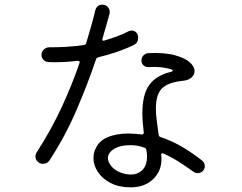

<svg xmlns="http://www.w3.org/2000/svg" viewBox="-20 -793 1040 824"><path d="M147 -95Q132 -105 132 -122Q132 -131 138 -140Q201 -238 245.5 -334.5Q290 -431 321 -522Q321 -523 321.5 -523.5Q322 -524 322 -525Q322 -532 313 -532Q265 -526 218 -526Q210 -526 202 -526Q194 -526 186 -527Q174 -528 166 -537Q158 -546 158 -558Q158 -571 168 -580.5Q178 -590 191 -590Q226 -590 263.5 -592Q301 -594 341 -600Q349 -602 350 -608Q361 -645 371 -680Q381 -715 389 -749Q396 -773 420 -773Q433 -773 442 -763.5Q451 -754 451 -742Q451 -736 450 -733L420 -628Q420 -627 419.5 -626Q419 -625 419 -624Q419 -616 428 -619Q455 -627 481 -636.5Q507 -646 530 -658Q534 -660 537 -661Q540 -662 544 -662Q562 -662 570 -646Q573 -639 573 -631Q573 -610 556 -601Q522 -584 482.5 -570.5Q443 -557 401 -547Q393 -544 392 -538Q357 -434 308.5 -321Q260 -208 192 -104Q183 -90 164 -90Q153 -90 147 -95ZM541 11Q491 11 455 -7.5Q419 -26 400 -55Q381 -84 381 -114Q381 -130 385 -142Q399 -185 438 -202.5Q477 -220 529 -220Q543 -220 558 -219Q573 -218 588 -216H590Q597 -216 597 -225Q591 -270 591 -307Q591 -388 621 -429Q651 -470 715 -485Q721 -487 721.5 -490.5Q722 -494 716 -495Q695 -502 669.5 -504.5Q644 -507 620 -505Q606 -504 596.5 -512Q587 -520 587 -533Q587 -546 595.5 -555Q604 -564 616 -565Q687 -568 730.5 -556Q774 -544 794.5 -525.5Q815 -507 815 -488Q815 -472 801.5 -460Q788 -448 762 -446Q700 -439 674.5 -413Q649 -387 649 -327Q649 -305 652.5 -277Q656 -249 661 -214Q663 -206 669 -205Q721 -187 763 -162Q805 -137 846 -105Q859 -95 859 -80Q859 -71 853 -62Q844 -50 828 -50Q818 -50 810 -56Q787 -73 754 -94.5Q721 -116 682 -134Q680 -135 678 -135Q670 -135 672 -126Q673 -122 673 -118Q673 -114 673 -110Q673 -58 636.5 -23.5Q600 11 541 11ZM564 -47Q611 -63 611 -121Q611 -135 608 -150Q606 -158 600 -159Q572 -170 540 -170Q495 -170 469 -153.5Q443 -137 443 -114Q443 -96 461 -76Q475 -61 497.5 -52.5Q520 -44 541 -44Q554 -44 564 -47Z"/></svg>

Font: Kiwi Maru Light
Style: Regular
Weight: 300
Designer: Hiroki-Chan
Version: Version 1.100